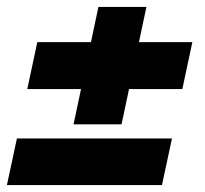

<svg xmlns="http://www.w3.org/2000/svg" viewBox="-42 -580 594 556"><path d="M37 -322 66 -458H515L486 -322ZM-22 -44 7 -179H456L427 -44ZM171 -220 243 -560H382L310 -220Z"/></svg>

Font: Radio Canada Big
Style: Bold Italic
Weight: 700
Italic angle: -12°
Designer: Étienne Aubert Bonn
Foundry: Coppers and Brasses
Version: Version 1.001